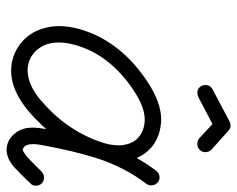

<svg xmlns="http://www.w3.org/2000/svg" viewBox="-90 -626 734 595"><g transform="rotate(90 277.5 -328.0)"><path d="M280 -575Q274 -572 265.5 -572Q257 -572 250 -579Q243 -586 243 -597Q243 -612 256 -619L356 -672Q362 -675 370 -675Q378 -675 385 -668L443 -616Q451 -608 451 -597Q451 -586 443.5 -579Q436 -572 425 -572Q416 -572 408 -578L364 -619ZM430 -330Q430 -342 426 -356Q416 -390 383 -403Q368 -409 350 -409Q311 -409 260 -375Q149 -301 119 -194Q105 -145 116 -108Q125 -80 147 -63Q169 -46 199 -46Q222 -47 243.5 -56.5Q265 -66 288 -85Q380 -162 418 -268Q430 -300 430 -330ZM530 -455Q534 -455 539 -453Q544 -451 547 -447Q554 -440 554 -429Q554 -421 549 -414Q497 -346 469 -258Q447 -188 430 -95Q426 -75 426 -65Q426 -39 438 -33Q440 -32 442 -31H443Q447 -31 451 -34L464 -43Q472 -50 482 -60Q492 -70 512 -90Q520 -97 530 -97Q543 -97 551 -86Q555 -79 555 -70Q555 -61 547 -54Q528 -34 521 -27Q506 -13 496 -3Q470 19 443 19Q416 18 398 -1Q375 -24 375 -61Q375 -80 380 -104Q353 -74 323 -48Q259 5 199 5Q153 5 116 -23Q81 -50 68 -93Q52 -144 70 -208Q106 -333 232 -417Q297 -460 350 -460Q397 -459 431 -434Q457 -413 469 -384Q488 -417 509 -445Q517 -455 530 -455Z"/></g></svg>

Font: TT2020Base
Style: Italic
Weight: 400
Italic angle: -15°
Version: Version 0.2.000